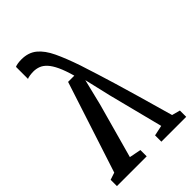

<svg xmlns="http://www.w3.org/2000/svg" viewBox="-238 -892 981 981"><g transform="rotate(-45 252.0 -401.5)"><path d="M115 -803Q165 -803 198 -776Q231 -749 255.8 -696.5Q280.5 -644 306.5 -568Q309.5 -557.5 317 -535Q324.5 -512.5 336.5 -474.2Q348.5 -436 365.8 -378.8Q383 -321.5 406 -242Q429 -162.5 458.5 -57.5L503 -45.5V0H323.5V-45.5L380 -57.5L304 -355.5L271 -497L236.5 -356L154 -58L217.5 -45.5V0H2.5V-45.5L41.5 -58.5L202.5 -553H247.5Q233.5 -603 218.5 -635Q203.5 -667 187 -684.8Q170.5 -702.5 152.5 -709.2Q134.5 -716 114.5 -716Q102.5 -716 88.5 -714Q74.5 -712 68.5 -708.5V-795.5Q75.5 -799 88.2 -801Q101 -803 115 -803Z"/></g></svg>

Font: Merriweather 24pt SemiCondensed
Style: Regular
Weight: 400
Width: 4
Designer: Eben Sorkin
Foundry: Eben Sorkin
Version: Version 2.100